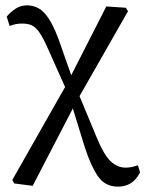

<svg xmlns="http://www.w3.org/2000/svg" viewBox="-20 -506 543 717"><path d="M33 179 26 166 223 -181 160 -322Q142 -363 128 -383.5Q114 -404 99.5 -411Q85 -418 63 -418Q50 -418 39.5 -416Q29 -414 16 -409L5 -444Q20 -462 39 -474Q58 -486 80 -486Q121 -486 148 -455Q175 -424 199 -359L246 -225L377 -482L450 -477L458 -464L277 -147L341 7Q367 71 392.5 95.5Q418 120 449 120Q462 120 473 117.5Q484 115 495 111L503 138Q476 191 421 191Q372 191 345.5 152Q319 113 297 45L252 -101L102 188Z"/></svg>

Font: Source Serif Pro
Style: Regular
Weight: 400
Designer: Frank Grießhammer
Foundry: Adobe Systems Incorporated
Version: Version 3.001;hotconv 1.0.111;makeotfexe 2.5.65597